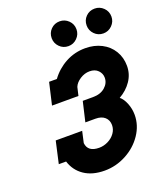

<svg xmlns="http://www.w3.org/2000/svg" viewBox="-172 -1085 1034 1208"><g transform="rotate(-20 344.5 -481.0)"><path d="M270 -275 253 -199Q259 -138 335 -138Q366 -138 395 -152.5Q424 -167 441.5 -191.5Q459 -216 459 -245Q459 -278 437 -298Q415 -318 375 -318H307L338 -451H407Q457 -451 487.5 -477.5Q518 -504 518 -541Q518 -569 497.5 -590Q477 -611 441 -611Q408 -611 377.5 -591.5Q347 -572 336 -545L323 -489H146L180 -636H232Q273 -692 333.5 -724.5Q394 -757 465 -757Q525 -757 573 -732.5Q621 -708 648 -663.5Q675 -619 675 -563Q675 -508 644.5 -463Q614 -418 563 -389Q585 -372 600 -334.5Q615 -297 615 -257Q615 -187 573.5 -125.5Q532 -64 463.5 -27.5Q395 9 319 9Q237 9 183 -27.5Q129 -64 109 -128H60L93 -275ZM372 -971Q406 -971 430.5 -947Q455 -923 455 -888Q455 -854 430.5 -829.5Q406 -805 372 -805Q337 -805 313 -829.5Q289 -854 289 -888Q289 -923 313 -947Q337 -971 372 -971ZM606 -971Q640 -971 664.5 -947Q689 -923 689 -888Q689 -854 664.5 -829.5Q640 -805 606 -805Q571 -805 547 -829.5Q523 -854 523 -888Q523 -923 547 -947Q571 -971 606 -971Z"/></g></svg>

Font: Arvo
Style: Bold Italic
Weight: 700
Italic angle: -13°
Designer: Anton Koovit (Cyrillic Expansion: Cyreal)
Foundry: Anton Koovit, Yassin Baggar
Version: Version 3.000